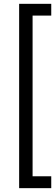

<svg xmlns="http://www.w3.org/2000/svg" viewBox="-20 -832 292 1004"><path d="M248 -750.5H150.4V89.8H248V151.9H80.1V-812H248Z"/></svg>

Font: Vazirmatn UI NL Light
Style: Regular
Weight: 300
Designer: Saber Rastikerdar
Foundry: Saber Rastikerdar
Version: Version 33.003